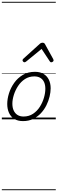

<svg xmlns="http://www.w3.org/2000/svg" viewBox="-20 -1303 629 2096"><path d="M231 19Q175 19 136.5 -4.5Q98 -28 78.5 -70.5Q59 -113 59 -168Q59 -223 78 -284Q97 -345 135 -398.5Q173 -452 229.5 -485.5Q286 -519 362 -519Q417 -519 455 -496.5Q493 -474 513 -433.5Q533 -393 533 -339Q533 -298 521.5 -249.5Q510 -201 486.5 -153.5Q463 -106 426.5 -67Q390 -28 341.5 -4.5Q293 19 231 19ZM237 -31Q296 -31 341 -61Q386 -91 415.5 -138Q445 -185 460 -237Q475 -289 475 -334Q475 -376 461.5 -406Q448 -436 421 -452.5Q394 -469 355 -469Q297 -469 252.5 -440Q208 -411 177.5 -364.5Q147 -318 131 -266.5Q115 -215 115 -171Q115 -128 129.5 -96.5Q144 -65 171 -48Q198 -31 237 -31ZM248 -623Q240 -623 233 -630Q226 -637 226 -645Q226 -650 228.5 -654Q231 -658 235 -662L415 -825Q423 -832 430.5 -834.5Q438 -837 446 -837Q453 -837 459 -834Q465 -831 470 -823L560 -660Q562 -655 563.5 -651Q565 -647 565 -644Q565 -635 556 -629Q547 -623 540 -623Q534 -623 530 -626Q526 -629 523 -634L434 -769L269 -634Q262 -629 257.5 -626Q253 -623 248 -623ZM0 763H589V773H0ZM0 -20H589V0H0ZM0 -505H589V-500H0ZM0 -1283H589V-1273H0Z"/></svg>

Font: Playwrite NL Guides
Style: Regular
Weight: 400
Designer: Veronika Burian, José Scaglione
Foundry: TypeTogether
Version: Version 1.003